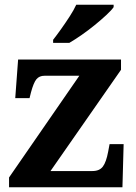

<svg xmlns="http://www.w3.org/2000/svg" viewBox="-20 -786 569 806"><path d="M18 0V-41L313 -468H167Q145 -468 133 -453.5Q121 -439 110 -398L104 -374H44L56 -536H488V-493L192 -68H368Q398 -68 412 -87Q426 -106 434 -149L440 -181H499L494 0ZM203 -619Q218 -638 236.5 -664Q255 -690 272.5 -717Q290 -744 300 -766H457V-756Q448 -743 426.5 -723Q405 -703 378 -681Q351 -659 323 -639.5Q295 -620 271 -606H203Z"/></svg>

Font: Noto Serif Gujarati
Style: Regular
Weight: 400
Designer: Universal Thirst, Indian Type Foundry and the Monotype Design Team
Foundry: Monotype Imaging Inc.
Version: Version 2.102